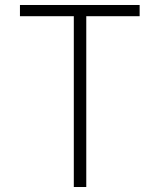

<svg xmlns="http://www.w3.org/2000/svg" viewBox="-20 -750 640 770"><path d="M326 0H276V-685H60V-730H540V-685H326Z"/></svg>

Font: JetBrains Mono Extra Light
Style: Regular
Weight: 200
Monospace: yes
Designer: Philipp Nurullin, Konstantin Bulenkov
Foundry: JetBrains
Version: 2.002